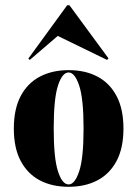

<svg xmlns="http://www.w3.org/2000/svg" viewBox="-20 -695 518 726"><path d="M239.5 11.3Q176.6 11.3 130.2 -13.3Q83.9 -37.9 58.1 -86.7Q32.3 -135.5 32.3 -208.9Q32.3 -282.3 58.1 -331.5Q83.9 -380.6 130.6 -405.2Q177.4 -429.8 239.5 -429.8Q302.4 -429.8 348.8 -405.2Q395.2 -380.6 421 -331.5Q446.8 -282.3 446.8 -208.9Q446.8 -135.5 421 -86.7Q395.2 -37.9 348.8 -13.3Q302.4 11.3 239.5 11.3ZM239.5 2.4Q262.9 2.4 279.4 -47.2Q296 -96.8 296 -208.9Q296 -321.8 279.4 -371.4Q262.9 -421 239.5 -421Q215.3 -421 199.2 -371.4Q183.1 -321.8 183.1 -208.9Q183.1 -96.8 199.2 -47.2Q215.3 2.4 239.5 2.4ZM92.7 -468.5 87.1 -473.4 233.9 -675H242.7L390.3 -474.2L384.7 -468.5L177.4 -569.4L216.9 -575Z"/></svg>

Font: Playfair 144pt SemiCondensed Black
Style: Regular
Weight: 900
Width: 4
Designer: Claus Eggers Sørensen
Foundry: Claus Eggers Sørensen
Version: Version 2.203